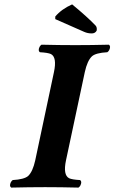

<svg xmlns="http://www.w3.org/2000/svg" viewBox="-20 -850 520 872"><path d="M225.1 -522.9Q239.3 -589.8 211.4 -604.5Q197.8 -610.8 161.1 -612.8Q151.4 -619.6 159.7 -637.2Q163.6 -644 168.5 -647Q248 -645 322.3 -645Q394 -645 474.6 -647Q484.4 -640.1 476.1 -622.6Q472.2 -615.7 467.3 -612.8Q415 -609.9 397.5 -594.2Q376.5 -574.2 365.2 -522.9L279.8 -122.1Q265.6 -55.2 293.9 -40.5Q307.6 -34.2 343.8 -32.2Q353.5 -25.4 345.2 -7.8Q341.3 -1 336.4 2Q256.8 0 185.1 0Q111.3 0 30.8 2Q21 -4.9 29.3 -22.5Q33.2 -29.3 37.6 -32.2Q89.8 -35.2 107.9 -50.8Q128.9 -70.8 140.1 -122.1ZM307.6 -830.1Q259.3 -808.6 231 -774.9V-763.2L362.8 -705.1Q378.4 -698.2 396.5 -698.2Q411.6 -698.2 418.5 -710Q419.4 -711.9 419.4 -712.9Q420.9 -726.6 414.1 -733.9Q377 -772.9 307.6 -830.1Z"/></svg>

Font: Linux Libertine Slanted O
Style: Bold Slanted
Weight: 700
Designer: Philipp H. Poll
Foundry: Philipp H. Poll
Version: Version 5.0.0